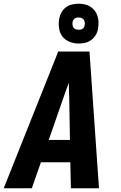

<svg xmlns="http://www.w3.org/2000/svg" viewBox="-32 -1012 652 1032"><path d="M-12 0 281 -735H449L500 0H349L346 -140H188L139 0ZM344 -260 340 -490Q339 -509 338.5 -528.5Q338 -548 338 -567Q330 -548 323.5 -528.5Q317 -509 310 -490L230 -260ZM391 -778Q365 -778 341.5 -787.5Q318 -797 303.5 -816Q289 -835 285.5 -860Q282 -885 286 -911Q289 -928 298 -944.5Q307 -961 322 -972.5Q337 -984 355 -988Q373 -992 390 -992Q407 -992 423.5 -988.5Q440 -985 454 -976Q468 -967 477.5 -954.5Q487 -942 492 -926Q497 -910 497.5 -893Q498 -876 495 -859Q493 -842 483.5 -825.5Q474 -809 459 -797.5Q444 -786 426 -782Q408 -778 391 -778ZM391 -852Q396 -852 401.5 -853Q407 -854 412 -857.5Q417 -861 419.5 -866Q422 -871 423 -877Q425 -885 423.5 -893Q422 -901 417.5 -907Q413 -913 405.5 -915.5Q398 -918 390 -918Q385 -918 379.5 -917Q374 -916 369.5 -912.5Q365 -909 362 -904Q359 -899 358 -893Q357 -885 358 -877Q359 -869 363.5 -863Q368 -857 375.5 -854.5Q383 -852 391 -852Z"/></svg>

Font: Iosevka Heavy Extended Oblique
Style: Regular
Weight: 900
Width: 7
Italic angle: -9°
Monospace: yes
Designer: Belleve Invis
Foundry: Belleve Invis
Version: Version 32.5.0; ttfautohint (v1.8.4)